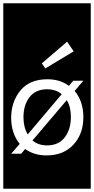

<svg xmlns="http://www.w3.org/2000/svg" viewBox="-32 -937 573 1170"><path d="M-12 213V-917H521V213ZM244 -520 417 -624 377 -683 223 -551ZM476 -223Q476 -319 423 -383L476 -445H414L388 -414Q334 -454 257 -454Q148 -454 92 -385Q36 -316 36 -219Q36 -125 88 -60L36 0H97L121 -29Q176 10 252 10Q355 10 415.5 -55.5Q476 -121 476 -223ZM111 -223Q111 -297 148 -345Q185 -393 255 -393Q308 -393 344 -363L137 -118Q111 -161 111 -223ZM400 -224Q400 -150 363 -100.5Q326 -51 255 -51Q202 -51 166 -81L375 -327Q400 -286 400 -224Z"/></svg>

Font: Zilla Slab Highlight Regular
Style: Regular
Weight: 400
Designer: Typotheque Type Foundry
Foundry: Typotheque type foundry
Version: Version 1.1; 2017; ttfautohint (v1.6)